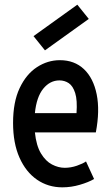

<svg xmlns="http://www.w3.org/2000/svg" viewBox="-20 -782 468 811"><path d="M243.2 9.3Q183.6 9.3 136.5 -22.9Q89.4 -55.2 62.3 -116.2Q35.2 -177.2 35.2 -262.7Q35.2 -351.1 63 -409.9Q90.8 -468.8 136 -498.3Q181.2 -527.8 232.9 -527.8Q294.4 -527.8 334.5 -490Q374.5 -452.1 388.4 -383.5Q402.3 -314.9 384.8 -222.7H127.4Q133.3 -166.5 153.1 -133.8Q172.9 -101.1 199.7 -87.2Q226.6 -73.2 253.4 -73.2Q279.3 -73.2 304.7 -82Q330.1 -90.8 343.3 -100.1L377.4 -25.9Q354 -12.2 317.4 -1.5Q280.8 9.3 243.2 9.3ZM231 -442.4Q191.4 -442.4 162.8 -407.5Q134.3 -372.6 127.4 -304.2H303.2Q307.1 -358.9 297.6 -388.9Q288.1 -418.9 270.5 -430.7Q252.9 -442.4 231 -442.4ZM169.9 -569.3 121.6 -629.4 306.6 -762.2 355 -702.1Z"/></svg>

Font: Voltaire
Style: Regular
Weight: 400
Designer: Yvonne Schüttler, Eben Sorkin, Emma Marichal
Foundry: Sorkin Type Co.
Version: Version 1.010; ttfautohint (v1.8.4.7-5d5b)